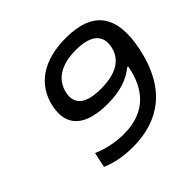

<svg xmlns="http://www.w3.org/2000/svg" viewBox="-165 -864 1059 1059"><g transform="rotate(-45 364.5 -335.0)"><path d="M310 9C516 9 664 -98 716 -344C763 -565 686 -679 473 -679C296 -679 185 -601 156 -465C127 -327 210 -258 379 -258C482 -258 548 -284 598 -325H605C579 -179 497 -77 325 -77C257 -77 188 -93 138 -116L119 -27C172 -3 241 9 310 9ZM261 -465C278 -545 347 -593 465 -593C583 -593 632 -545 615 -465C598 -385 530 -343 412 -343C294 -343 244 -385 261 -465Z"/></g></svg>

Font: LT Wave
Style: Italic
Weight: 400
Designer: Daniel Lyons
Version: Version 2.5 (Glyphs App)